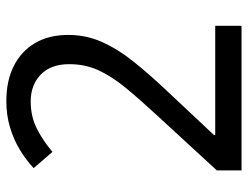

<svg xmlns="http://www.w3.org/2000/svg" viewBox="-106 -658 764 591"><g transform="rotate(-90 275.5 -362.0)"><path d="M47 -76 218 -262Q267 -315 301.5 -357Q336 -399 355 -440Q374 -481 374 -530Q374 -587 342 -618Q310 -649 259 -649Q213 -649 175.5 -630Q138 -611 104 -582L54 -640Q80 -664 111.5 -683Q143 -702 180.5 -713Q218 -724 260 -724Q323 -724 368.5 -701Q414 -678 439 -635.5Q464 -593 464 -533Q464 -478 442 -429Q420 -380 381.5 -332Q343 -284 293 -231L156 -85V-81H492V0H47Z"/></g></svg>

Font: telugu25
Style: Book
Weight: 400
Designer: Jelle Bosma - Monotype Design Team
Foundry: Monotype Imaging Inc.
Version: Version 2.003